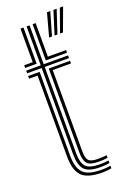

<svg xmlns="http://www.w3.org/2000/svg" viewBox="-154 -854 615 914"><g transform="rotate(-20 153.0 -396.5)"><path d="M200 -20Q137.8 -20 117.2 -44.6Q96.8 -69.2 96.8 -121.2V-559.2H23V-572.8H96.8V-770H112V-572.8H235.2V-559.2H112V-121.2Q112 -74.5 129.8 -54.1Q147.5 -33.8 200 -33.8Q222.2 -33.8 245.2 -36.8V-23.8Q226.5 -20 200 -20ZM23 -586.5V-600H66V-770H81.2V-586.5ZM127.5 -586.5V-770H142.8V-600H235.2V-586.5ZM200 7.2Q124.2 7.2 95.1 -22.6Q66 -52.5 66 -121.2V-532H23V-545.5H81.2V-121.2Q81.2 -61.2 105.9 -33.9Q130.5 -6.5 200 -6.5Q212 -6.5 223.8 -7.4Q235.5 -8.2 245.2 -10.8V2.5Q227.2 7.2 200 7.2ZM200 -47.2Q156 -47.2 141.8 -64.1Q127.5 -81 127.5 -121.2V-545.5H235.2V-532H142.8V-121.2Q142.8 -87.8 153.5 -74.4Q164.2 -61 200 -61Q231 -61 245.2 -63.5V-50.5Q226.8 -47.2 200 -47.2ZM235 -683.5 276.2 -800H292.8L249.8 -683.5ZM179.5 -683.5 211.2 -800H227.8L194.2 -683.5ZM207.2 -683.5 243.8 -800H260.2L221.8 -683.5Z"/></g></svg>

Font: Big Shoulders Inline Display Medium
Style: Regular
Weight: 500
Designer: Patric King
Foundry: XO Type Co
Version: Version 1.000